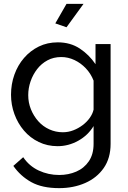

<svg xmlns="http://www.w3.org/2000/svg" viewBox="-20 -750 663 993"><path d="M278 6Q225 6 180.5 -15.5Q136 -37 104 -74.5Q72 -112 54.5 -160Q37 -208 37 -260Q37 -315 54.5 -364Q72 -413 104.5 -450.5Q137 -488 181 -509.5Q225 -531 279 -531Q344 -531 392.5 -499Q441 -467 474 -418V-522H552V-6Q552 68 516.5 119Q481 170 420.5 196.5Q360 223 286 223Q198 223 142 192Q86 161 49 108L100 63Q131 109 180.5 132Q230 155 286 155Q334 155 374.5 137.5Q415 120 439.5 84Q464 48 464 -6V-98Q435 -50 384.5 -22Q334 6 278 6ZM305 -66Q333 -66 359 -76Q385 -86 407 -102.5Q429 -119 444 -140Q459 -161 464 -183V-333Q450 -369 424 -396.5Q398 -424 365 -439.5Q332 -455 297 -455Q257 -455 225.5 -438Q194 -421 172 -392.5Q150 -364 138 -329Q126 -294 126 -258Q126 -219 140 -184.5Q154 -150 178 -123Q202 -96 235 -81Q268 -66 305 -66ZM324 -609 266 -629 324 -730H412Z"/></svg>

Font: Raleway Thin Medium
Style: Regular
Weight: 500
Version: Version 4.026